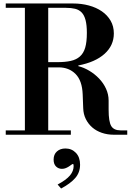

<svg xmlns="http://www.w3.org/2000/svg" viewBox="-20 -774 751 1103"><path d="M13 -754H399Q448 -754 490.5 -742.5Q533 -731 565 -709Q597 -687 615.5 -655Q634 -623 634 -582Q634 -513 581 -465Q528 -417 430 -398V-394Q462 -386 493 -367.5Q524 -349 549 -323Q574 -297 589 -264.5Q604 -232 604 -196V-144Q604 -75 619 -50Q634 -25 673 -25H711V0H634Q597 0 565 -11Q533 -22 510 -42Q487 -62 473 -90Q459 -118 458 -153L455 -232Q452 -311 414 -349Q376 -387 317 -387H257V-25H387V0H13V-25H123V-729H13ZM257 -729V-417H309Q354 -417 386 -424Q418 -431 439 -449.5Q460 -468 469.5 -500.5Q479 -533 479 -585Q479 -630 471.5 -658.5Q464 -687 449 -702.5Q434 -718 411.5 -723.5Q389 -729 359 -729ZM440 172Q440 217 412 249Q384 281 331 309L311 286Q360 260 381.5 234.5Q403 209 403 180Q403 168 399 168Q396 168 390 172.5Q384 177 376.5 182Q369 187 358.5 191.5Q348 196 336 196Q316 196 302 182.5Q288 169 288 143Q288 113 307 96Q326 79 356 79Q392 79 416 104Q440 129 440 172Z"/></svg>

Font: Libre Bodoni
Style: Regular
Weight: 400
Designer: Pablo Impallari, Rodrigo Fuenzalida
Foundry: Pablo Impallari, Rodrigo Fuenzalida
Version: Version 1.001; ttfautohint (v1.5.65-e2d9)